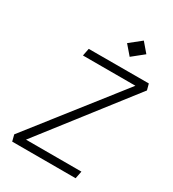

<svg xmlns="http://www.w3.org/2000/svg" viewBox="-222 -1062 1063 1181"><g transform="rotate(30 310.0 -471.5)"><path d="M54.5 0H505L515.5 -53H122L615 -687L603.5 -730L177 -729.5L166.5 -676.5H539L43 -45ZM363.5 -878 419.5 -813 500.5 -878 445 -943Z"/></g></svg>

Font: Monaspace Krypton ExtraLight
Style: Italic
Weight: 200
Italic angle: -11°
Designer: Riley Cran & the Lettermatic Team
Foundry: Lettermatic
Version: Version 1.101 (Monaspace Krypton)